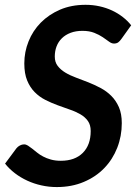

<svg xmlns="http://www.w3.org/2000/svg" viewBox="-22 -750 557 778"><path d="M470.5 -593 509.5 -647.5C499.8 -659.8 488.4 -671.1 475.2 -681.2C462.1 -691.4 447.7 -700.2 432 -707.5C416.3 -714.8 399.4 -720.5 381.2 -724.5C363.1 -728.5 344.2 -730.5 324.5 -730.5C286.2 -730.5 251.7 -723.9 221.2 -710.8C190.8 -697.6 164.8 -680.1 143.2 -658.2C121.8 -636.4 105.2 -611.2 93.8 -582.5C82.2 -553.8 76.5 -524 76.5 -493C76.5 -465.7 80.3 -442.7 88 -424C95.7 -405.3 105.8 -389.6 118.5 -376.8C131.2 -363.9 145.6 -353.4 161.8 -345.2C177.9 -337.1 194.3 -329.9 211 -323.8C227.7 -317.6 244.1 -311.8 260.2 -306.2C276.4 -300.8 290.8 -294.3 303.5 -287C316.2 -279.7 326.3 -270.7 334 -260C341.7 -249.3 345.5 -235.7 345.5 -219C345.5 -181.3 334.8 -151.8 313.5 -130.5C292.2 -109.2 262.5 -98.5 224.5 -98.5C209.5 -98.5 196.1 -100.2 184.2 -103.5C172.4 -106.8 161.9 -110.9 152.8 -115.8C143.6 -120.6 135.4 -125.9 128.2 -131.8C121.1 -137.6 114.4 -142.9 108.2 -147.8C102.1 -152.6 96.4 -156.7 91.2 -160C86.1 -163.3 80.8 -165 75.5 -165C69.8 -165 64.2 -163.5 58.5 -160.5C52.8 -157.5 48.2 -153.7 44.5 -149L-1.5 -87C9.8 -72.7 23.2 -59.7 38.5 -48C53.8 -36.3 70.5 -26.3 88.5 -18C106.5 -9.7 125.7 -3.2 146 1.2C166.3 5.8 187 8 208 8C248.3 8 284.8 1.1 317.5 -12.8C350.2 -26.6 377.8 -45.2 400.5 -68.8C423.2 -92.2 440.7 -119.7 453 -151C465.3 -182.3 471.5 -215.7 471.5 -251C471.5 -276.3 467.6 -297.9 459.8 -315.8C451.9 -333.6 441.7 -348.8 429 -361.5C416.3 -374.2 401.8 -384.8 385.5 -393.5C369.2 -402.2 352.6 -409.8 335.8 -416.5C318.9 -423.2 302.3 -429.5 286 -435.5C269.7 -441.5 255.2 -448.3 242.5 -456C229.8 -463.7 219.6 -472.6 211.8 -482.8C203.9 -492.9 200 -505.7 200 -521C200 -535.7 202.4 -549.3 207.2 -562C212.1 -574.7 219.2 -585.7 228.8 -595C238.2 -604.3 250 -611.7 264 -617C278 -622.3 294 -625 312 -625C330.7 -625 346.7 -622.3 360 -617C373.3 -611.7 384.8 -605.8 394.5 -599.2C404.2 -592.8 412.5 -586.8 419.5 -581.5C426.5 -576.2 433.3 -573.5 440 -573.5C446.7 -573.5 452.2 -575.1 456.8 -578.2C461.2 -581.4 465.8 -586.3 470.5 -593Z"/></svg>

Font: Lato
Style: Bold Italic
Weight: 700
Italic angle: -7°
Designer: Lukasz Dziedzic
Foundry: tyPoland Lukasz Dziedzic
Version: Version 2.007; 2014-02-27